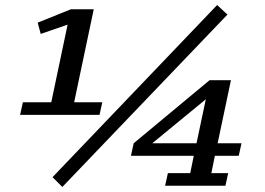

<svg xmlns="http://www.w3.org/2000/svg" viewBox="-20 -737 1053 764"><path d="M376 -280 387 -330H275L353 -700H262L130 -647L142 -602L249 -639L184 -330H71L60 -280ZM844 -717 189 -32 228 7 885 -679ZM877 2 888 -48H821L835 -117H930L941 -167H846L899 -418H814L512 -167L501 -117H751L737 -48H648L637 2ZM799 -342 762 -167H586Z"/></svg>

Font: PT Serif Caption
Style: Italic
Weight: 400
Italic angle: -12°
Designer: A.Korolkova, O.Umpeleva, V.Yefimov
Foundry: ParaType Ltd
Version: Version 1.000W OFL